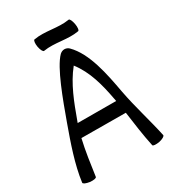

<svg xmlns="http://www.w3.org/2000/svg" viewBox="-238 -1150 1184 1303"><g transform="rotate(-30 354.0 -498.5)"><path d="M254 -910C342 -925 432 -894 520 -910C529 -911 532 -935 527 -963C522 -990 512 -1012 503 -1010C415 -995 324 -1026 236 -1010C228 -1009 224 -985 229 -957C234 -930 245 -908 254 -910ZM130 6C143 -85 156 -181 177 -271L524 -269C537 -176 549 -82 569 11C570 19 594 21 622 16C649 10 670 -2 668 -11C640 -143 598 -273 573 -407C545 -560 511 -739 414 -836C405 -845 392 -851 378 -851C364 -851 352 -845 342 -836C274 -768 199 -561 145 -412C97 -279 47 -137 30 -6C29 3 50 12 78 16C106 19 129 15 130 6ZM212 -388C255 -506 300 -627 378 -723C451 -629 481 -511 503 -393C505 -386 506 -378 507 -371L206 -372C208 -378 210 -383 212 -388Z"/></g></svg>

Font: Nupuram Medium
Style: Regular
Weight: 500
Designer: Santhosh Thottingal (santhosh.thottingal@gmail.com)
Foundry: SMC
Version: Version 1.000